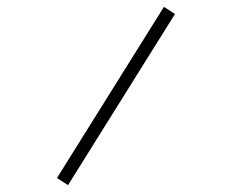

<svg xmlns="http://www.w3.org/2000/svg" viewBox="-20 -604 692 561"><path d="M491.2 -563 178.7 -63 146.5 -84 459 -584Z"/></svg>

Font: Yantramanav Light
Style: Regular
Weight: 300
Version: Version 1.001;PS 1.0;hotconv 1.0.72;makeotf.lib2.5.5900; ttf